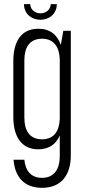

<svg xmlns="http://www.w3.org/2000/svg" viewBox="-20 -707 411 922"><path d="M224 -687C222 -658 198 -643 174 -643C150 -643 127 -658 125 -687H95C96 -637 135 -612 174 -612C213 -612 252 -637 253 -687ZM164 -569C81 -569 44 -506 44 -415V-145C44 -54 81 10 164 10C217 10 250 -16 267 -57V43C267 104 241 147 182 147C128 147 102 112 97 60H45C51 140 94 195 182 195C276 195 320 131 320 40V-559H284L272 -491C256 -539 221 -569 164 -569ZM182 -521C240 -521 265 -480 267 -422V-137C265 -79 240 -38 182 -38C122 -38 97 -80 97 -142V-418C97 -479 122 -521 182 -521Z"/></svg>

Font: Modon Arabic
Style: Regular
Weight: 400
Designer: Ahmedzaza
Foundry: Ahmedzaza
Version: Version 2.010